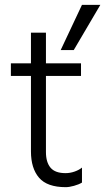

<svg xmlns="http://www.w3.org/2000/svg" viewBox="-20 -769 435 794"><path d="M108 -143V-634H170V-140Q170 -98 189 -75.5Q208 -53 251 -53Q270 -53 288.5 -59.5Q307 -66 319 -76V-14Q306 -6 286 -0.5Q266 5 252 5Q175 5 141.5 -34Q108 -73 108 -143ZM25 -455V-507H315V-455ZM231 -562 319 -749H395L285 -562Z"/></svg>

Font: Hind Variable Light
Style: Regular
Weight: 300
Designer: Manushi Parikh, Satya Rajpurohit
Foundry: Indian Type Foundry
Version: Version 3.000